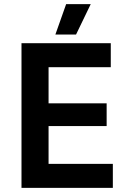

<svg xmlns="http://www.w3.org/2000/svg" viewBox="-20 -909 620 929"><path d="M419 -889H300L248 -742H348ZM84 0H526V-116H215V-299H496V-409H215V-584H516V-700H84Z"/></svg>

Font: Fixel Display SemiBold
Style: Regular
Weight: 600
Designer: AlfaBravo + MacPaw
Foundry: Kyrylo Tkachov, Marchela Mozhyna, Serhii Makarenko, Maria Weinstein, Zakhar Kryvoshyya
Version: Version 1.211